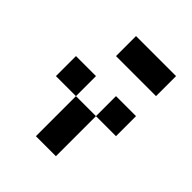

<svg xmlns="http://www.w3.org/2000/svg" viewBox="-190 -806 927 927"><g transform="rotate(45 273.5 -342.0)"><path d="M205.1 -546.9V-683.6H478.5V-546.9ZM205.1 -273.4H341.8V0H205.1ZM478.5 -273.4H341.8V-410.2H478.5ZM205.1 -273.4H68.4V-410.2H205.1Z"/></g></svg>

Font: DatCub
Style: Bold
Weight: 700
Designer: GGBot
Version: 1.00